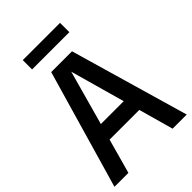

<svg xmlns="http://www.w3.org/2000/svg" viewBox="-260 -1019 1129 1129"><g transform="rotate(-45 304.5 -454.0)"><path d="M4 0 218 -740H391L605 0H487.5L427 -216.5H180L120 0ZM208.5 -317.5H398.5L303 -658.5ZM149.5 -830.5V-908H459.5V-830.5Z"/></g></svg>

Font: Encode Sans Condensed SemiBold
Style: Regular
Weight: 600
Width: 3
Designer: Multiple Designers
Foundry: Impallari Type
Version: Version 3.000; ttfautohint (v1.8.3) -l 8 -r 50 -G 200 -x 14 